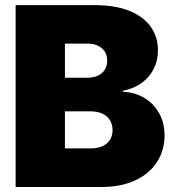

<svg xmlns="http://www.w3.org/2000/svg" viewBox="-20 -748 698 768"><path d="M42.5 0V-727.5H357.9Q440.9 -727.5 497.6 -704.6Q554.2 -681.6 583 -640.9Q611.8 -600.1 611.8 -545.9Q611.8 -504.9 594.2 -471.2Q576.7 -437.5 545.2 -415.3Q513.7 -393.1 471.2 -384.8V-380.9Q518.1 -379.4 555.9 -357.2Q593.8 -335 616 -296.1Q638.2 -257.3 638.2 -206.1Q638.2 -146.5 607.9 -99.9Q577.6 -53.2 521 -26.6Q464.4 0 385.3 0ZM239.7 -154.3H340.8Q383.3 -154.3 406.7 -173.8Q430.2 -193.4 430.2 -227.5Q430.2 -251 419.4 -267.8Q408.7 -284.7 388.9 -293.7Q369.1 -302.7 341.8 -302.7H239.7ZM239.7 -437H328.6Q352.5 -437 370.6 -445.1Q388.7 -453.1 398.7 -468.5Q408.7 -483.9 408.7 -505.4Q408.7 -537.1 387 -555.4Q365.2 -573.7 330.1 -573.7H239.7Z"/></svg>

Font: Inter 24pt Black
Style: Regular
Weight: 900
Designer: Rasmus Andersson
Foundry: rsms
Version: Version 4.001;git-66647c0bb